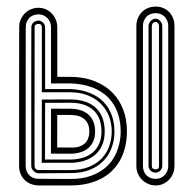

<svg xmlns="http://www.w3.org/2000/svg" viewBox="-20 -566 590 586"><path d="M367.4 -165.8Q367.4 -143.8 363.2 -122.9Q358.9 -102.1 350 -83.6Q341.1 -65.2 327.1 -49.9Q313.2 -34.7 294.1 -23.6Q274.9 -12.5 250 -6.2Q225.1 0 194.3 0H93.5L93 -0.5Q81.1 -1.2 71 -5.9Q61 -10.5 53.7 -18.3Q46.4 -26.1 42.4 -36.6Q38.3 -47.1 38.3 -59.3V-293.9L38.6 -483.2Q38.6 -495.6 43.2 -506.3Q47.9 -517.1 55.8 -525.1Q63.7 -533.2 74.5 -537.7Q85.2 -542.2 97.7 -542.2Q110.1 -542.2 120.5 -537.4Q130.9 -532.5 138.5 -524.3Q146.2 -516.1 150.5 -505.5Q154.8 -494.9 154.8 -483.2V-331.3L194.6 -331.5Q236.3 -331.1 268.6 -318.4Q300.8 -305.7 322.8 -283.6Q344.7 -261.5 356.1 -231.3Q367.4 -201.2 367.4 -165.8ZM194.1 -19.8Q230.2 -19.5 257.2 -29.2Q284.2 -38.8 302.7 -55.1Q321.3 -71.3 331.9 -92.9Q342.5 -114.5 346.2 -138.2Q348.4 -150.9 348.4 -164.1Q348.4 -195.8 338.9 -222.4Q329.3 -249 310.2 -268.4Q291 -287.8 262.1 -299.1Q233.2 -310.3 194.3 -311.5L135.7 -311.3V-483.2Q135.7 -491 132.9 -498Q130.1 -505.1 125 -510.5Q119.9 -515.9 112.9 -519Q106 -522.2 97.7 -522.2Q89.1 -522.2 81.9 -519.4Q74.7 -516.6 69.6 -511.5Q64.5 -506.3 61.5 -499.1Q58.6 -491.9 58.6 -483.2L58.3 -225.1V-59.1Q58.3 -50.5 61.3 -43.5Q64.2 -36.4 69.3 -31.2Q74.5 -26.1 81.5 -23.2Q88.6 -20.3 97.2 -20.3ZM329.3 -163.8Q329.3 -139.6 321.4 -116.8Q313.5 -94 297 -76.3Q280.5 -58.6 255 -48Q229.5 -37.4 194.3 -37.8L97.4 -37.1Q93.3 -37.4 89.2 -39.3Q85.2 -41.3 82.2 -44.3Q79.1 -47.4 77.3 -51.3Q75.4 -55.2 75.4 -59.3V-333L75.7 -483.2Q75.7 -487.5 77.5 -491.3Q79.3 -495.1 82.5 -497.7Q85.7 -500.2 89.6 -501.7Q93.5 -503.2 97.7 -503.2Q101.1 -503.2 104.6 -501.6Q108.2 -500 111.1 -497.3Q114 -494.6 115.8 -491Q117.7 -487.3 117.7 -483.2V-294.2H194.3Q228.8 -292.7 254.2 -282.3Q279.5 -272 296.3 -254.6Q313 -237.3 321.2 -214.1Q329.3 -190.9 329.3 -163.8ZM512.5 -59.1Q512.5 -47.4 508.2 -36.7Q503.9 -26.1 496.2 -17.9Q488.5 -9.8 478.1 -4.9Q467.8 0 455.3 0Q443.6 0 433 -4.4Q422.4 -8.8 414.2 -16.7Q406 -24.7 401.1 -35.4Q396.2 -46.1 396.2 -59.1V-487.1Q396.2 -499.8 400.8 -510.5Q405.3 -521.2 413.1 -529.2Q420.9 -537.1 431.8 -541.5Q442.6 -545.9 455.3 -545.9Q468 -545.9 478.5 -541.4Q489 -536.9 496.6 -528.9Q504.2 -521 508.3 -510.3Q512.5 -499.5 512.5 -487.1ZM320.6 -174.8Q318.8 -199.5 309 -219.6Q299.1 -239.7 282.6 -254.2Q266.1 -268.6 243.7 -276.5Q221.2 -284.4 194.6 -284.4H107.7V-483.2Q107.7 -487.1 105.3 -490.1Q103 -493.2 97.7 -493.2Q93 -493.2 89.4 -490.8Q85.7 -488.5 85.7 -483.2L85.4 -197V-59.3Q85.4 -54.7 88.7 -50.9Q92 -47.1 97.4 -47.1L194.3 -46.9Q228 -46.9 252.1 -56.9Q276.1 -66.9 291.4 -83.4Q306.6 -99.9 313.8 -121Q321 -142.1 321 -164.6Q321 -167.2 320.9 -169.8Q320.8 -172.4 320.6 -175ZM416.3 -59.1Q416.3 -50.3 419.2 -43.1Q422.1 -35.9 427.2 -30.8Q432.4 -25.6 439.6 -22.8Q446.8 -20 455.3 -20Q463.6 -20 470.6 -23.2Q477.5 -26.4 482.7 -31.7Q487.8 -37.1 490.6 -44.2Q493.4 -51.3 493.4 -59.1V-487.1Q493.4 -495.4 490.6 -502.4Q487.8 -509.5 482.7 -514.8Q477.5 -520 470.6 -522.9Q463.6 -525.9 455.3 -525.9Q446.8 -525.9 439.6 -523.1Q432.4 -520.3 427.2 -515.1Q422.1 -510 419.2 -502.8Q416.3 -495.6 416.3 -487.1ZM107.7 -262.2 194.6 -262.5Q219 -262.5 238.5 -256.2Q258.1 -250 271.6 -237.7Q285.2 -225.3 292.4 -207Q299.6 -188.7 299.6 -164.6Q299.6 -140.4 291.5 -122.4Q283.4 -104.5 269.3 -92.7Q255.1 -80.8 235.7 -75Q216.3 -69.1 193.8 -69.1H107.4ZM117.4 -79.1H193.6Q214.8 -79.1 232.5 -84.5Q250.2 -89.8 262.9 -100.6Q275.6 -111.3 282.7 -127.3Q289.8 -143.3 289.8 -164.6Q289.8 -183.1 284.5 -199.2Q279.3 -215.3 267.8 -227.2Q256.3 -239 238.3 -245.7Q220.2 -252.4 194.6 -252.4L117.7 -252.2ZM475.3 -59.1Q475.3 -54.9 473.5 -51.3Q471.7 -47.6 468.8 -44.9Q465.8 -42.2 462.3 -40.6Q458.7 -39.1 455.3 -39.1Q446.3 -39.1 439.8 -44.9Q433.3 -50.8 433.3 -59.1V-487.1Q433.3 -491.2 435.2 -495.1Q437 -499 440.2 -502.2Q443.4 -505.4 447.3 -507.2Q451.2 -509 455.3 -509Q459 -509 462.6 -507Q466.3 -504.9 469.1 -501.7Q471.9 -498.5 473.6 -494.6Q475.3 -490.7 475.3 -487.1ZM194.3 -234.1Q211.7 -234.1 225.7 -229.7Q239.7 -225.3 249.6 -216.7Q259.5 -208 264.9 -194.9Q270.3 -181.9 270.3 -164.6Q270.3 -147.2 264.5 -134.5Q258.8 -121.8 248.7 -113.4Q238.5 -105 224.6 -101Q210.7 -96.9 194.3 -96.9H135.5L135.7 -234.4ZM443.4 -59.1Q443.4 -53.7 447 -51.4Q450.7 -49.1 455.3 -49.1Q460.7 -49.1 463 -52.1Q465.3 -55.2 465.3 -59.1V-487.1Q465.3 -490.7 462.3 -494.9Q459.2 -499 455.3 -499Q450 -499 446.7 -495.2Q443.4 -491.5 443.4 -487.1ZM154.5 -116 194.1 -115.7Q210.2 -115 221.3 -118.5Q232.4 -122.1 239.4 -128.8Q246.3 -135.5 249.5 -144.7Q252.7 -153.8 252.7 -164.6Q252.7 -178 248.3 -187.6Q243.9 -197.3 236.2 -203.4Q228.5 -209.5 217.9 -212.3Q207.3 -215.1 195.1 -215.1L154.8 -215.3Z"/></svg>

Font: TafelwerkOT
Style: Regular
Weight: 400
Designer: Peter Wiegel
Foundry: Peter Wiegel, based on an original design named Oxford by Christine Lord, 1969
Version: Version 1.000